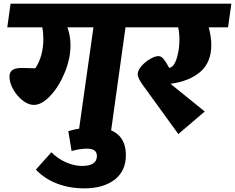

<svg xmlns="http://www.w3.org/2000/svg" viewBox="-20 -716 1290 1054"><path d="M755 -566H669L590 0H413L493 -566H350Q367 -520 367 -467Q367 -395 335.5 -318Q304 -241 256.5 -190.5Q209 -140 166 -140Q136 -140 104.5 -164.5Q73 -189 52.5 -225.5Q32 -262 32 -295Q32 -320 48 -331.5Q64 -343 104 -343L174 -341Q218 -408 218 -503Q218 -537 212 -566H20L38 -696H774Z M262 120Q297 155 342 175Q387 195 431 195Q512 195 512 140Q512 100 458 100Q419 100 373 113L355 4Q424 -17 495 -17Q581 -17 626 21.5Q671 60 671 136Q671 223 609 270.5Q547 318 443 318Q361 318 292.5 291.5Q224 265 177 215Z M1232 -566H1126Q1140 -512 1140 -470Q1140 -374 1080 -322Q1020 -270 916 -256L1104 -104L959 20L767 -245Q736 -287 736 -308Q736 -329 756 -352.5Q776 -376 803.5 -392Q831 -408 849 -408Q865 -408 877.5 -393Q890 -378 909 -343Q936 -349 950.5 -396.5Q965 -444 965 -498Q965 -535 958 -566H712L730 -696H1250Z"/></svg>

Font: FiraGO Heavy
Style: Italic
Weight: 900
Italic angle: -8°
Designer: bBox Type GmbH
Foundry: bBox Type GmbH
Version: Version 1.001